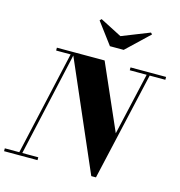

<svg xmlns="http://www.w3.org/2000/svg" viewBox="-179 -1132 1188 1267"><g transform="rotate(15 415.0 -499.0)"><path d="M560 10 230 -750H447.5L643 -305L744.5 -750H765L592 10ZM-38.5 0V-19.5H190V0ZM56 0 220.5 -730.5H121.5V-750H244.5L76.5 0ZM624.5 -730.5V-750H867.5V-730.5ZM457 -850 347 -997 358 -1008.5 506.5 -932 695.5 -1007 705.5 -997 551 -850Z"/></g></svg>

Font: Bodoni Moda ExtraBold
Style: Italic
Weight: 800
Italic angle: -13°
Version: Version 2.005